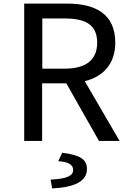

<svg xmlns="http://www.w3.org/2000/svg" viewBox="-20 -786 740 1071"><path d="M453 -333C556 -359 623 -430 623 -548C623 -710 510 -766 354 -766H115V0H215V-321H350L532 0H647ZM216 -683H340C458 -683 522 -648 522 -548C522 -450 458 -403 340 -403H216ZM327 66 305 113C359 117 388 131 388 162C388 193 358 211 262 216L271 265C395 259 465 226 465 157C465 104 430 79 327 66Z"/></svg>

Font: Kawkab Mono Light
Style: Bold
Weight: 400
Monospace: yes
Designer: Abdullah Arif
Foundry: Abdullah Arif
Version: Version 1.000;PS 000.500;hotconv 1.0.88;makeotf.lib2.5.64775